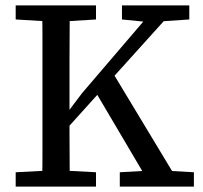

<svg xmlns="http://www.w3.org/2000/svg" viewBox="-20 -690 750 710"><path d="M136 0Q137 -52 137 -103.5Q137 -155 137 -207Q137 -259 137 -311V-360Q137 -412 137 -463.5Q137 -515 137 -567Q137 -619 136 -670H238Q238 -619 237.5 -567.5Q237 -516 237 -464Q237 -412 237 -360V-288Q237 -248 237 -201Q237 -154 237.5 -103Q238 -52 238 0ZM38 0V-53L172 -60H204L335 -53V0ZM38 -618V-670H335V-618L204 -610H172ZM423 0V-53L547 -60H573L697 -53V0ZM431 -618V-670H680V-618L562 -610L532 -608ZM198 -182 196 -264H222L283 -345L561 -670H638ZM540 0 324 -366 388 -436 651 0Z"/></svg>

Font: Source Serif 4
Style: Regular
Weight: 400
Designer: Frank Grießhammer
Foundry: Adobe Systems Incorporated
Version: Version 4.004;hotconv 1.0.116;makeotfexe 2.5.65601